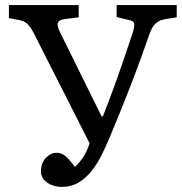

<svg xmlns="http://www.w3.org/2000/svg" viewBox="-20 -720 714 754"><path d="M222 14Q204 14 185.5 7.5Q167 1 154 -12.5Q141 -26 141 -48Q141 -80 160 -100Q179 -120 203 -120Q220 -120 235 -108.5Q250 -97 274 -65Q283 -71 301 -94.5Q319 -118 332 -157L112 -591Q99 -616 86.5 -627Q74 -638 52 -642L15 -649V-700H289V-652L234 -645Q214 -643 208 -632Q202 -621 215 -595L379 -263H384Q409 -326 436.5 -402.5Q464 -479 501 -591Q509 -617 507 -627.5Q505 -638 484 -642L438 -653V-700H674V-652L625 -644Q607 -641 592.5 -629Q578 -617 568 -589Q534 -490 493 -384Q452 -278 408 -174Q395 -143 378.5 -110Q362 -77 340 -49Q318 -21 289 -3.5Q260 14 222 14Z"/></svg>

Font: Text Regular
Style: Regular
Weight: 400
Designer: Latin by Veronika Burian and Jose Scaglione. Greek by Irene Vlachou. Cyrillic by Vera Evstafieva.
Foundry: TypeTogether
Version: Version 3.002